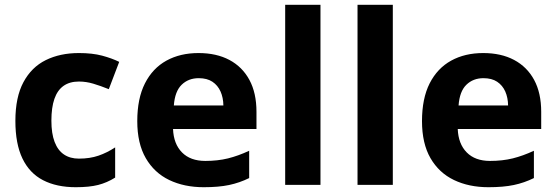

<svg xmlns="http://www.w3.org/2000/svg" viewBox="-20 -780 2346 810"><path d="M299.8 9.8Q218.8 9.8 161.6 -19.8Q104.5 -49.3 74.7 -111.3Q44.9 -173.3 44.9 -270Q44.9 -370.1 78.9 -433.3Q112.8 -496.6 173.1 -526.4Q233.4 -556.2 313 -556.2Q369.6 -556.2 410.9 -545.2Q452.1 -534.2 482.9 -519L439 -403.8Q403.8 -418 373.5 -427Q343.3 -436 313 -436Q273.9 -436 248 -417.7Q222.2 -399.4 209.5 -362.8Q196.8 -326.2 196.8 -271Q196.8 -216.8 210.4 -181.2Q224.1 -145.5 250 -128.2Q275.9 -110.8 313 -110.8Q359.4 -110.8 395.5 -123.3Q431.6 -135.7 465.8 -158.2V-30.8Q431.6 -9.3 394.3 0.2Q356.9 9.8 299.8 9.8Z M817.4 -556.2Q893.1 -556.2 947.8 -527.1Q1002.4 -498 1032.2 -442.9Q1062 -387.7 1062 -308.1V-235.8H710Q712.4 -172.9 747.8 -137Q783.2 -101.1 846.2 -101.1Q898.4 -101.1 941.9 -111.8Q985.4 -122.6 1031.2 -144V-28.8Q990.7 -8.8 946.5 0.5Q902.3 9.8 839.4 9.8Q757.3 9.8 694.1 -20.5Q630.9 -50.8 595 -112.8Q559.1 -174.8 559.1 -269Q559.1 -364.7 591.6 -428.5Q624 -492.2 682.1 -524.2Q740.2 -556.2 817.4 -556.2ZM818.4 -450.2Q774.9 -450.2 746.3 -422.4Q717.8 -394.5 713.4 -335H922.4Q921.9 -368.2 910.4 -394Q898.9 -419.9 876.2 -435.1Q853.5 -450.2 818.4 -450.2Z M1332 0H1183.1V-759.8H1332Z M1637.2 0H1488.3V-759.8H1637.2Z M2018.6 -556.2Q2094.2 -556.2 2148.9 -527.1Q2203.6 -498 2233.4 -442.9Q2263.2 -387.7 2263.2 -308.1V-235.8H1911.1Q1913.6 -172.9 1949 -137Q1984.4 -101.1 2047.4 -101.1Q2099.6 -101.1 2143.1 -111.8Q2186.5 -122.6 2232.4 -144V-28.8Q2191.9 -8.8 2147.7 0.5Q2103.5 9.8 2040.5 9.8Q1958.5 9.8 1895.3 -20.5Q1832 -50.8 1796.1 -112.8Q1760.3 -174.8 1760.3 -269Q1760.3 -364.7 1792.7 -428.5Q1825.2 -492.2 1883.3 -524.2Q1941.4 -556.2 2018.6 -556.2ZM2019.5 -450.2Q1976.1 -450.2 1947.5 -422.4Q1918.9 -394.5 1914.6 -335H2123.5Q2123 -368.2 2111.6 -394Q2100.1 -419.9 2077.4 -435.1Q2054.7 -450.2 2019.5 -450.2Z"/></svg>

Font: Wonky
Style: Regular
Weight: 400
Designer: Monotype Design Team
Foundry: Monotype Imaging Inc.
Version: Version 3.000